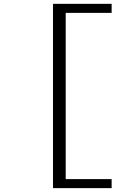

<svg xmlns="http://www.w3.org/2000/svg" viewBox="-20 -807 707 996"><path d="M254.9 168.9V-787.1H559.1V-740.2H320.8V122.1H559.1V168.9Z"/></svg>

Font: Shanggu Mono N
Style: Regular
Weight: 350
Designer: GuiWonder
Version: Version 1.021